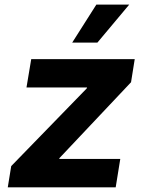

<svg xmlns="http://www.w3.org/2000/svg" viewBox="-20 -797 614 817"><path d="M13.1 0 27.7 -90.2 349.1 -420.8 350.5 -424.7H92.7L112.9 -545.5H553.3L537.6 -447.1L233.3 -124.6L231.9 -120.7H491.8L472.3 0ZM287.3 -615.8 389.9 -777.3H529.8L394.5 -615.8Z"/></svg>

Font: Karasuma Gothic
Style: Bold Italic
Weight: 700
Italic angle: 9.39998°
Designer: Rasmus Andersson / Ryoko Nishizuka
Foundry: Genbu
Version: Version 1.00